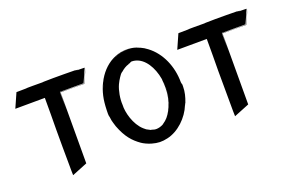

<svg xmlns="http://www.w3.org/2000/svg" viewBox="-84 -906 1840 1220"><g transform="rotate(-20 836.0 -296.5)"><path d="M525 -556 500 -502C450 -502 392 -502 340 -503C339 -365 339 -362 339 -421C340 -532 340 -528 338 -415V-505H498L538 -595H537C546 -597 514 -596 488 -597C484 -597 492 -598 496 -599C476 -599 475 -599 483 -600H474L479 -601C430 -601 375 -603 327 -602C291 -602 308 -601 265 -601C257 -601 258 -600 255 -600C220 -600 143 -601 145 -599C116 -599 112 -598 78 -598C66 -571 51 -538 35 -501C158 -502 192 -502 235 -502C235 -418 235 -361 234 -285C234 -209 234 -132 235 -45C235 -23 235 -1 236 21L340 -21C340 -190 340 -243 341 -501C405 -501 459 -501 501 -500C537 -580 529 -561 542 -593Z M1084 -286C1083 -286 1082 -296 1081 -300C1081 -405 1038 -508 959 -567C847 -655 671 -615 600 -426C649 -558 765 -638 886 -604C895 -602 904 -599 910 -596C866 -616 816 -619 769 -605C660 -573 593 -460 581 -345C578 -320 576 -263 578 -257C582 -243 579 -253 584 -223C584 -222 592 -192 597 -178C627 -99 663 -59 710 -26C724 -16 749 -4 773 3C812 14 840 15 879 6C956 -11 1026 -79 1056 -154C1056 -153 1055 -152 1055 -151L1062 -166C1062 -164 1062 -162 1064 -169C1076 -200 1085 -234 1085 -268C1086 -289 1085 -282 1084 -286ZM875 -608C844 -615 812 -614 783 -607C812 -615 844 -615 875 -608ZM888 -604 891 -603C890 -603 889 -604 888 -604ZM910 -596 917 -593C916 -594 913 -595 910 -596ZM940 -145C972 -197 984 -268 978 -332C977 -343 976 -352 974 -360C982 -288 978 -224 942 -155C927 -127 910 -106 885 -90C884 -88 874 -82 857 -77C823 -68 808 -80 803 -80C798 -79 797 -81 789 -85C769 -95 775 -91 756 -107C704 -153 681 -242 684 -292C681 -332 691 -387 707 -422C720 -451 742 -480 746 -484L745 -482C761 -498 748 -484 755 -490C769 -503 789 -516 808 -521C808 -522 809 -522 810 -523C818 -525 816 -524 819 -525C821 -526 820 -526 821 -527C821 -528 828 -530 831 -531C965 -531 1026 -285 940 -145ZM956 -181C970 -213 977 -252 978 -287C976 -245 968 -209 956 -181Z M1620 -556 1595 -502C1545 -502 1487 -502 1435 -503C1434 -365 1434 -362 1434 -421C1435 -532 1435 -528 1433 -415V-505H1593L1633 -595H1632C1641 -597 1609 -596 1583 -597C1579 -597 1587 -598 1591 -599C1571 -599 1570 -599 1578 -600H1569L1574 -601C1525 -601 1470 -603 1422 -602C1386 -602 1403 -601 1360 -601C1352 -601 1353 -600 1350 -600C1315 -600 1238 -601 1240 -599C1211 -599 1207 -598 1173 -598C1161 -571 1146 -538 1130 -501C1253 -502 1287 -502 1330 -502C1330 -418 1330 -361 1329 -285C1329 -209 1329 -132 1330 -45C1330 -23 1330 -1 1331 21L1435 -21C1435 -190 1435 -243 1436 -501C1500 -501 1554 -501 1596 -500C1632 -580 1624 -561 1637 -593Z"/></g></svg>

Font: HIVNotRetro
Style: Regular
Weight: 400
Designer: Feorag
Foundry: Feorag
Version: Version 1.000;PS 001.000;hotconv 1.0.88;makeotf.lib2.5.64775